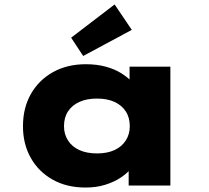

<svg xmlns="http://www.w3.org/2000/svg" viewBox="-20 -832 936 861"><path d="M364 9Q279 9 216 -26.5Q153 -62 118 -124Q83 -186 83 -266Q83 -348 118.5 -410.5Q154 -473 217.5 -508.5Q281 -544 365 -544Q414 -544 454.5 -533Q495 -522 525.5 -502.5Q556 -483 576 -460.5Q596 -438 604 -416L561 -412V-533H744V0H557V-143L596 -131Q591 -105 571 -80Q551 -55 520.5 -35Q490 -15 450.5 -3Q411 9 364 9ZM415 -144Q461 -144 493.5 -159Q526 -174 544 -202Q562 -230 562 -266Q562 -305 544 -332.5Q526 -360 493.5 -375Q461 -390 415 -390Q369 -390 336 -375Q303 -360 285 -332.5Q267 -305 267 -266Q267 -230 285 -202Q303 -174 336 -159Q369 -144 415 -144ZM353 -581 299 -663 494 -812 571 -698Z"/></svg>

Font: Lexend Mega ExtraBold
Style: Regular
Weight: 800
Designer: Bonnie Shaver-Troup, Thomas Jockin
Foundry: Lexend
Version: Version 1.007